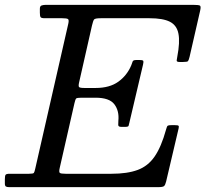

<svg xmlns="http://www.w3.org/2000/svg" viewBox="-60 -770 845 790"><path d="M246.5 -346 185.5 -78Q182 -62.5 186 -58.8Q190 -55 210 -55H398Q464 -55 506.5 -70.8Q549 -86.5 576.2 -126Q603.5 -165.5 623 -236Q626 -246.5 628.2 -250.8Q630.5 -255 645 -255H660Q671.5 -255 674.2 -252.8Q677 -250.5 675 -242L623.5 -23Q620 -8.5 614.8 -4.2Q609.5 0 591 0H-22Q-31 0 -35.5 -2.5Q-40 -5 -40 -15V-32Q-40 -46.5 -37 -50.8Q-34 -55 -20 -55H59Q76.5 -55 79.2 -58.5Q82 -62 85 -76L221 -672.5Q224.5 -688 219.8 -691.5Q215 -695 196 -695H124Q110 -695 107 -699.5Q104 -704 104 -718V-734Q104 -745 111.2 -747.5Q118.5 -750 128 -750H736Q758 -750 762.8 -746.8Q767.5 -743.5 763.5 -726L720 -536Q716.5 -522 713.5 -518.5Q710.5 -515 693 -515H678.5Q666 -515 667 -521.8Q668 -528.5 669.5 -537Q681 -597 674.2 -631.5Q667.5 -666 639 -680.5Q610.5 -695 555 -695H355Q330.5 -695 326.8 -689.5Q323 -684 318.5 -665L265.5 -431Q262 -416 265.2 -412Q268.5 -408 288 -408H333Q391 -408 426.8 -433.8Q462.5 -459.5 480 -501Q483.5 -509.5 485.5 -516.2Q487.5 -523 499.5 -523H515Q528.5 -523 529.8 -519Q531 -515 528.5 -504L472.5 -266Q470.5 -256.5 469 -252.2Q467.5 -248 455 -248H439Q426.5 -248 426.5 -256Q426.5 -264 427 -273Q431 -314 410.5 -341Q390 -368 333 -368H275Q256.5 -368 253.2 -364.5Q250 -361 246.5 -346Z"/></svg>

Font: Besley*
Style: Italic
Weight: 400
Italic angle: -13°
Designer: Owen Earl
Foundry: indestructible type*
Version: Version 2.000; ttfautohint (v1.8.3)